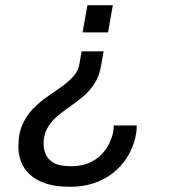

<svg xmlns="http://www.w3.org/2000/svg" viewBox="-20 -546 666 738"><path d="M247.7 172Q194 172 156.2 159.4Q118.5 146.9 95.1 125.3Q71.8 103.6 61.2 75.9Q50.6 48.2 50.6 18.4Q50.6 -31.8 66.3 -67.1Q82.1 -102.5 107.1 -128.1Q132.2 -153.8 161 -173.8Q189.7 -193.8 216.5 -212.6Q243.4 -231.4 262.4 -252.6Q281.4 -273.9 285.8 -302.9L293.6 -348.7H378.2L368.3 -292.5Q361.3 -252.3 342.6 -223.8Q323.9 -195.4 298.7 -174.3Q273.6 -153.2 247.4 -135.3Q221.3 -117.3 198.6 -97.8Q175.9 -78.3 161.7 -53.2Q147.5 -28.2 147.5 7.6Q147.5 26.2 155.4 46.1Q163.3 66 185.8 79.5Q208.2 92.9 251.8 92.9Q293.1 92.9 322.4 80.2Q351.7 67.4 370.9 47Q390 26.6 400.8 3.8Q411.6 -19.1 415.1 -39.9Q416.1 -46.3 416.6 -52.6Q417.1 -58.8 417.1 -63.8H505.7Q505.7 -33.2 495.7 -0.4Q485.7 32.5 465.6 63.1Q445.6 93.8 414.9 118.4Q384.2 143.1 342.4 157.6Q300.7 172 247.7 172ZM297.3 -421.4 316.2 -526H413.7L395.4 -421.4Z"/></svg>

Font: Archivo Variable SemiBold
Style: Italic
Weight: 600
Italic angle: -10°
Designer: Hector Gatti
Foundry: Omnibus-Type
Version: Version 2.001